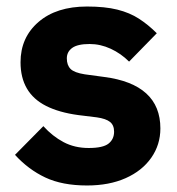

<svg xmlns="http://www.w3.org/2000/svg" viewBox="-20 -557 544 589"><path d="M247 12Q171 12 119 -12.5Q67 -37 26 -82L113 -170Q141 -139 175 -121Q209 -103 252 -103Q296 -103 313 -116.5Q330 -130 330 -153Q330 -173 317.5 -183Q305 -193 277 -197L220 -204Q161 -212 121.5 -232Q82 -252 62.5 -285.5Q43 -319 43 -366Q43 -442 98 -489.5Q153 -537 247 -537Q302 -537 340 -527.5Q378 -518 406.5 -499.5Q435 -481 461 -455L376 -368Q351 -393 319.5 -407.5Q288 -422 255 -422Q218 -422 201.5 -410Q185 -398 185 -378Q185 -357 196.5 -345.5Q208 -334 240 -329L299 -321Q385 -310 428.5 -270.5Q472 -231 472 -163Q472 -113 444 -73Q416 -33 365.5 -10.5Q315 12 247 12Z"/></svg>

Font: IBM Plex Sans Var
Style: Regular
Weight: 400
Designer: Mike Abbink, Paul van der Laan, Pieter van Rosmalen
Foundry: Bold Monday
Version: Version 3.000